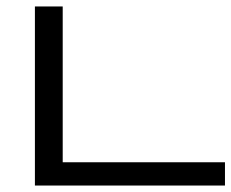

<svg xmlns="http://www.w3.org/2000/svg" viewBox="-20 -574 716 594"><path d="M88 0V-554H174V-72H676V0Z"/></svg>

Font: utamil05
Style: Book
Weight: 400
Designer: Jelle Bosma - Monotype Design Team
Foundry: Monotype Imaging Inc.
Version: Version 2.003